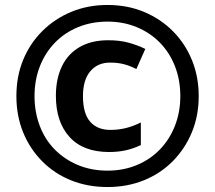

<svg xmlns="http://www.w3.org/2000/svg" viewBox="-20 -744 866 773"><path d="M419 -132Q315 -132 260 -192.5Q205 -253 205 -358Q205 -426 229 -476.5Q253 -527 300.5 -554.5Q348 -582 416 -582Q461 -582 496.5 -572.5Q532 -563 565 -547L529 -466Q504 -479 479 -485.5Q454 -492 423 -492Q373 -492 343.5 -457Q314 -422 314 -357Q314 -287 343 -254Q372 -221 424 -221Q457 -221 487 -228.5Q517 -236 547 -251V-160Q518 -146 487 -139Q456 -132 419 -132ZM413 9Q333 9 266 -18Q199 -45 149.5 -95Q100 -145 73 -211.5Q46 -278 46 -357Q46 -437 73.5 -503.5Q101 -570 151 -619.5Q201 -669 267.5 -696.5Q334 -724 413 -724Q493 -724 560 -696Q627 -668 676.5 -618Q726 -568 753 -501.5Q780 -435 780 -357Q780 -278 752.5 -211.5Q725 -145 675.5 -95Q626 -45 559 -18Q492 9 413 9ZM413 -57Q477 -57 531 -79.5Q585 -102 624 -142.5Q663 -183 684.5 -238Q706 -293 706 -357Q706 -422 684.5 -477Q663 -532 624 -572Q585 -612 531 -634.5Q477 -657 413 -657Q349 -657 295 -635Q241 -613 201.5 -572.5Q162 -532 140.5 -477Q119 -422 119 -357Q119 -293 140 -237.5Q161 -182 200.5 -142Q240 -102 294 -79.5Q348 -57 413 -57Z"/></svg>

Font: Noto Sans Hebrew Thin
Style: Bold
Weight: 700
Version: Version 3.001